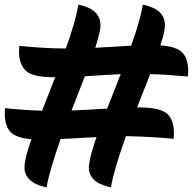

<svg xmlns="http://www.w3.org/2000/svg" viewBox="-20 -747 812 808"><path d="M712 -186 711 -163Q615 -172 510 -174Q458 -28 447 41Q440 41 419.5 34Q399 27 386 18Q354 -5 354 -41Q354 -77 386 -170Q364 -169 314 -166Q264 -163 235 -162Q187 -24 176 41Q169 41 148.5 34Q128 27 116 18Q83 -5 83 -42Q83 -79 112 -161Q45 -167 22.5 -193.5Q0 -220 0 -269Q0 -273 0.5 -280.5Q1 -288 1 -292Q71 -284 157 -281Q165 -302 184 -349.5Q203 -397 212 -422H205Q117 -422 88.5 -449.5Q60 -477 60 -531Q60 -535 60.5 -542.5Q61 -550 61 -554Q169 -543 257 -543Q297 -653 310 -727Q317 -727 337.5 -720Q358 -713 370 -704Q403 -681 403 -640Q403 -615 381 -546Q409 -547 462.5 -550.5Q516 -554 532 -555Q570 -661 581 -727Q588 -727 608.5 -720Q629 -713 642 -704Q674 -681 674 -640Q674 -613 655 -556Q725 -551 748.5 -524.5Q772 -498 772 -448L771 -425Q672 -434 612 -435L557 -295H566Q659 -295 688 -264Q712 -237 712 -186ZM488 -435Q460 -434 406.5 -430.5Q353 -427 337 -426Q327 -399 305.5 -344.5Q284 -290 281 -282Q314 -283 431 -290Z"/></svg>

Font: Merienda One
Style: Regular
Weight: 400
Designer: Eduardo Rodriguez Tunni
Foundry: Eduardo Rodriguez Tunni
Version: Version 1.001